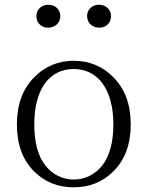

<svg xmlns="http://www.w3.org/2000/svg" viewBox="-20 -784 628 818"><path d="M127 -52C172 -8 227 14 294 14C360 14 416 -8 461 -52C512 -101 537 -169 537 -254C537 -339 512 -407 461 -457C416 -502 360 -525 294 -525C229 -525 173 -502 128 -457C77 -407 52 -339 52 -254C52 -168 77 -101 127 -52ZM418 -82C355 2 233 2 171 -82C141 -122 126 -179 126 -254C126 -402 189 -490 294 -490C398 -490 463 -402 463 -254C463 -180 448 -123 418 -82ZM135 -716C135 -648 237 -651 237 -716C237 -744 214 -764 186 -764C158 -764 135 -744 135 -716ZM351 -716C351 -651 453 -648 453 -716C453 -744 430 -764 402 -764C374 -764 351 -744 351 -716Z"/></svg>

Font: AllPunType Light
Style: Regular
Weight: 300
Version: 1.0